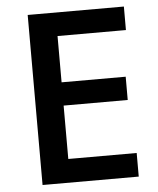

<svg xmlns="http://www.w3.org/2000/svg" viewBox="-52 -759 661 803"><g transform="rotate(-5 279.0 -357.0)"><path d="M498 0H94.2V-713.9H498V-615.2H210.9V-420.9H480V-323.2H210.9V-99.1H498Z"/></g></svg>

Font: JBL Sans
Style: Semibold
Weight: 600
Version: Version 1.10